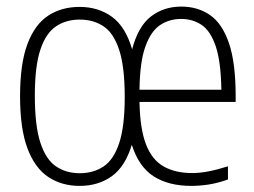

<svg xmlns="http://www.w3.org/2000/svg" viewBox="-20 -570 791 598"><path d="M228 9Q172.5 9 130.8 -18.5Q89 -46 65.8 -107.2Q42.5 -168.5 42.5 -270Q42.5 -372 65.5 -433Q88.5 -494 130 -521.2Q171.5 -548.5 228 -548.5Q286 -548.5 328.5 -517.8Q371 -487 391.5 -416.5Q410.5 -488.5 450.5 -519Q490.5 -549.5 544.5 -549.5Q596 -549.5 634 -523.2Q672 -497 693 -436Q714 -375 714 -270V-252.5H414.5Q416 -168.5 434.8 -120.2Q453.5 -72 489.8 -51.5Q526 -31 579 -31Q601.5 -31 628.2 -36Q655 -41 690 -52V-11Q657.5 0.5 629.5 4.8Q601.5 9 576 9Q505.5 9 459 -20.5Q412.5 -50 390.5 -119Q370 -51 328 -21Q286 9 228 9ZM544 -511Q507.5 -511 478.8 -492Q450 -473 432.8 -425Q415.5 -377 414.5 -290.5H669.5Q668 -378.5 651.8 -426.2Q635.5 -474 607.8 -492.5Q580 -511 544 -511ZM228.5 -30.5Q271 -30.5 302.5 -51.5Q334 -72.5 351.2 -124.2Q368.5 -176 368.5 -268Q368.5 -362 351.2 -414.5Q334 -467 302.5 -488Q271 -509 228.5 -509Q186 -509 154.5 -488Q123 -467 105.8 -415.5Q88.5 -364 88.5 -272Q88.5 -178 105.8 -125.5Q123 -73 154.5 -51.8Q186 -30.5 228.5 -30.5Z"/></svg>

Font: Encode Sans Condensed Condensed ExtraLight
Style: Regular
Weight: 200
Width: 3
Designer: Multiple Designers
Foundry: Impallari Type
Version: Version 3.000; ttfautohint (v1.8.3) -l 8 -r 50 -G 200 -x 14 